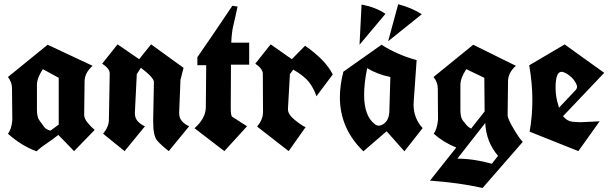

<svg xmlns="http://www.w3.org/2000/svg" viewBox="-20 -740 2928 921"><path d="M18.1 -370.6 208.5 -525.4 424.3 -424.3Q386.2 -391.1 385.7 -349.6L383.8 -188Q383.8 -171.4 401.1 -150.4Q418.5 -129.4 434.1 -116.7L335.4 -15.1L259.8 -92.8Q232.4 -70.8 204.6 -52.5Q176.8 -34.2 154.8 -14.2Q81.5 -41.5 18.1 -98.6Q36.1 -121.6 39.1 -165.5L37.6 -313Q37.6 -314.9 37.6 -316.9Q37.6 -345.7 18.1 -370.6ZM185.5 -408.2Q157.2 -365.7 157.2 -332.5V-212.9Q157.2 -176.3 170.4 -160.6Q181.6 -144.5 191.2 -131.8Q200.7 -119.1 221.7 -113.3L261.7 -142.1V-366.7Z M647.5 -456.1 704.6 -527.3 860.4 -414.6 845.7 -356.9 839.4 -199.7Q839.4 -198.2 839.4 -196.8Q839.4 -172.9 854 -157.5Q868.7 -142.1 887.2 -134.3L789.6 -15.1Q753.4 -43.5 734.1 -65.4Q714.8 -87.4 714.8 -155.8Q714.8 -160.6 714.8 -166L718.3 -346.7Q718.3 -367.2 655.8 -415L636.2 -384.3L627 -199.7Q627 -198.2 627 -196.8Q627 -172.9 641.6 -157.5Q656.2 -142.1 675.3 -134.3L577.6 -15.1L474.6 -98.6Q502.4 -132.3 502.4 -166L506.3 -387.7Q506.3 -411.1 470.2 -434.6L543.9 -527.3Z M1165 -134.3 1056.2 -15.1Q1020.5 -42.5 984.4 -70.1Q948.2 -97.7 913.1 -125Q966.3 -171.9 967.3 -224.6L969.2 -427.2H926.8V-465.8Q993.2 -561 1094.7 -712.4L1119.6 -708.5Q1108.4 -655.3 1099.9 -620.8Q1091.3 -586.4 1089.4 -535.2H1175.3V-429.7H1087.9L1086.9 -221.7Q1086.9 -185.1 1093.5 -180.2Q1100.1 -175.3 1165 -134.3Z M1379.9 -456.1 1443.4 -520.5Q1541.5 -452.6 1576.2 -382.8L1498 -278.3Q1484.9 -316.9 1462.2 -346.2Q1439.5 -375.5 1386.7 -406.2L1370.6 -384.3L1361.3 -217.8Q1359.9 -192.4 1393.6 -165Q1427.2 -137.7 1445.8 -129.9L1364.7 -15.1L1213.4 -132.8Q1240.7 -165.5 1241.7 -200.2L1240.7 -387.7Q1239.3 -411.1 1204.6 -434.6L1278.3 -527.3Z M1723.1 -14.2Q1610.4 -123.5 1610.4 -273.4Q1610.4 -330.6 1627 -396L1810.1 -525.4Q1886.2 -476.6 1978.5 -451.7L1964.4 -251Q1963.9 -244.1 1963.9 -237.8Q1963.9 -172.9 2007.3 -125.5L1919.9 -14.2L1834.5 -110.4ZM1741.2 -413.1Q1726.6 -340.3 1726.6 -285.6Q1726.6 -183.6 1777.8 -144.5Q1786.6 -137.2 1797.4 -137.2Q1808.1 -137.2 1821.3 -146.5Q1846.2 -163.6 1847.7 -207L1852.5 -370.6Q1791 -382.8 1741.2 -413.1ZM1704.6 -525.4 1714.4 -718.3Q1781.7 -705.6 1829.1 -673.8ZM1841.8 -542 1890.1 -719.7Q1954.1 -703.1 2003.4 -671.9Z M2059.6 -370.6 2250 -525.4 2454.6 -424.3Q2417 -391.1 2417 -349.6L2415 -188Q2414.6 -171.4 2443.8 -122.1Q2473.1 -72.8 2487.8 -59.6L2294.9 161.6Q2180.7 136.2 2042.5 126.5L2168.5 -32.2Q2105.5 -58.1 2060.5 -98.6Q2076.7 -120.1 2081.1 -165.5L2080.1 -313Q2080.6 -345.2 2059.6 -370.6ZM2369.1 7.3Q2312.5 -57.1 2307.6 -149.9L2173.8 21Q2251 21 2339.4 45.4ZM2304.7 -205.6 2303.2 -366.7 2216.8 -408.2Q2188.5 -365.7 2188.5 -332.5V-212.9Q2188.5 -176.8 2199.5 -162.6Q2210.4 -148.4 2218.8 -138.9Q2227.1 -129.4 2239.7 -123Z M2754.4 -15.1 2520.5 -108.4Q2533.7 -181.6 2533.7 -261Q2533.7 -340.3 2518.6 -426.8L2687 -525.9V-527.3L2688 -526.9H2688.5L2878.4 -390.6L2680.7 -182.6Q2700.7 -158.7 2725.1 -156.2Q2749.5 -153.8 2765.4 -153.8Q2781.2 -153.8 2803 -155.5Q2824.7 -157.2 2856.4 -158.2Q2830.6 -122.1 2805.2 -86.4Q2779.8 -50.8 2754.4 -15.1ZM2673.3 -395.5Q2645 -395.5 2645 -318.4Q2645 -274.4 2659.7 -230.5Q2659.7 -226.1 2661.1 -223.1L2739.7 -306.2Q2748 -314.9 2748 -323.7Q2748 -332.5 2739.5 -346.2Q2731 -359.9 2722.2 -368.7Q2691.4 -395.5 2673.3 -395.5Z"/></svg>

Font: UnifrakturCook
Style: Bold
Weight: 700
Designer: j. 'mach' wust
Version: Version 2011-09-01